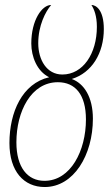

<svg xmlns="http://www.w3.org/2000/svg" viewBox="-20 -746 438 773"><path d="M160 7C277 7 354 -122 354 -268C354 -356 318 -410 269 -428C350 -453 398 -532 398 -629C398 -707 366 -726 348 -726C359 -709 370 -682 370 -638C370 -530 314 -446 231 -446C168 -446 134 -505 134 -572C134 -643 163 -699 186 -726C149 -726 106 -665 106 -571C106 -518 129 -459 178 -435C70 -410 18 -295 18 -170C18 -56 76 7 160 7ZM159 -18C91 -18 46 -72 46 -173C46 -297 105 -415 213 -415C283 -415 326 -365 326 -265C326 -140 265 -18 159 -18Z"/></svg>

Font: Noto Serif SemiCondensed Thin
Style: Italic
Weight: 100
Width: 4
Italic angle: -12°
Designer: Monotype Design Team
Foundry: Monotype Imaging Inc.
Version: Version 2.013